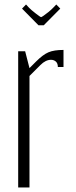

<svg xmlns="http://www.w3.org/2000/svg" viewBox="-20 -826 335 846"><path d="M172.9 -714.8H149.4L77.1 -788.1L94.7 -806.2L107.9 -792Q117.2 -782.2 137.7 -766.4Q158.2 -750.5 161.1 -750.5Q162.6 -750.5 171.4 -756.3Q180.2 -762.2 192.9 -772.5Q205.6 -782.7 214.4 -792L228 -806.2L245.6 -788.1ZM60.1 -600.1H90.8L109.9 -525.9L139.2 -555.2Q169.4 -585.4 193.8 -595.7Q218.3 -606 259.8 -606V-530.8H234.9Q234.9 -546.9 226.1 -554.7Q217.3 -562.5 204.6 -562.5Q181.2 -562.5 158.2 -539.6L109.9 -491.2V0H60.1Z"/></svg>

Font: Reswysokr
Style: Regular
Weight: 500
Version: Version 0.984